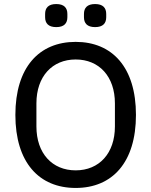

<svg xmlns="http://www.w3.org/2000/svg" viewBox="-20 -917 748 949"><path d="M258 -783C297 -783 313 -802 313 -832V-848C313 -878 297 -897 258 -897C219 -897 203 -878 203 -848V-832C203 -802 219 -783 258 -783ZM450 -783C489 -783 505 -802 505 -832V-848C505 -878 489 -897 450 -897C411 -897 395 -878 395 -848V-832C395 -802 411 -783 450 -783ZM354 12C535 12 652 -114 652 -349C652 -584 535 -710 354 -710C173 -710 56 -584 56 -349C56 -114 173 12 354 12ZM354 -75C238 -75 160 -159 160 -292V-406C160 -539 238 -623 354 -623C470 -623 548 -539 548 -406V-292C548 -159 470 -75 354 -75Z"/></svg>

Font: IBM Plex Thai Looped Text
Style: Regular
Weight: 450
Designer: Mike Abbink, Paul van der Laan, Pieter van Rosmalen, Ben Mitchell, Mark Frömberg
Foundry: Bold Monday
Version: Version 1.0